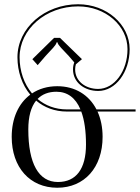

<svg xmlns="http://www.w3.org/2000/svg" viewBox="-20 -874 657 902"><path d="M262 -696H234L132 -596L157 -568L194 -611C222 -642 243 -660 246 -675H250C253 -660 275 -642 303 -611L328.9 -580.9C325.1 -570.7 323 -559.6 323 -548C323 -486.4 377 -446.7 441.5 -446.7C522.9 -446.7 589 -534.7 589 -643C589 -759.5 480.6 -854 347 -854C189.7 -854 62 -742.4 62 -605C62 -538 83.5 -475.6 122.1 -429.3C67.3 -388.5 35 -318.8 35 -231C35 -87.6 120.6 8 249 8C376.8 8 462 -87.6 462 -231C462 -275.9 453.6 -316 438.1 -350H617V-360H433.2C398 -428.2 332.6 -469 249 -469C203.5 -469 163.3 -457 130.4 -435.2C92.9 -479.9 72 -540.4 72 -605C72 -736.9 195.2 -844 347 -844C475.1 -844 579 -754 579 -643C579 -539.9 517.2 -456.2 441 -456.2C381.7 -456.2 333 -492.5 333 -548C333 -556.3 334.3 -564.4 336.5 -572L365 -596ZM294 -360C239.3 -360 192.7 -378.4 156.5 -409C178.2 -431.4 207.9 -443 245 -443C296.7 -443 334.8 -414.6 357.9 -360ZM294 -350H361.8C376.5 -310.4 384 -258.4 384 -195C384 -80.6 337.8 -19 252 -19C161.6 -19 113 -105.5 113 -266C113 -326 125.5 -371.5 149.7 -401.4C187.6 -369.3 236.6 -350 294 -350Z"/></svg>

Font: FoglihtenNo04
Style: Regular
Weight: 500
Designer: gluk (gluksza@wp.pl)
Foundry: gluk (gluksza@wp.pl)
Version: Version 0.70